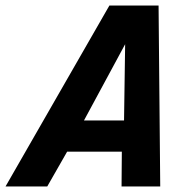

<svg xmlns="http://www.w3.org/2000/svg" viewBox="-60 -675 694 695"><path d="M183 -126 111 0H-40L336 -655H514L520 0H380L381 -126ZM393 -515 244 -239H389Z"/></svg>

Font: Intel One Mono
Style: Bold Italic
Weight: 700
Italic angle: -16°
Monospace: yes
Designer: Fred Shallcrass
Foundry: Frere-Jones Type LLC
Version: Version 1.400;hotconv 1.1.0;makeotfexe 2.6.0;FJTRelease1.4